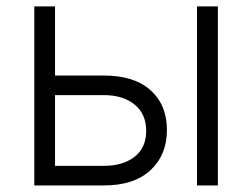

<svg xmlns="http://www.w3.org/2000/svg" viewBox="-20 -565 768 585"><path d="M147.7 -334.9H296.5Q388.8 -334.9 438.7 -290.1Q488.6 -245.4 488.6 -169Q488.6 -93 438.6 -46.5Q388.5 0 296.5 0H84.5V-545.5H147.7ZM147.7 -275.2V-59.7H296.5Q354.4 -59.7 389.9 -87.2Q425.4 -114.7 425.4 -166.2Q425.4 -218 389.9 -246.6Q354.4 -275.2 296.5 -275.2ZM580.3 0V-545.5H643.8V0Z"/></svg>

Font: Inter Zeller Light
Style: Regular
Weight: 300
Designer: Rasmus Andersson; Joe Bland
Foundry: zeller
Version: Version 3.015;git-dec3a8cb1